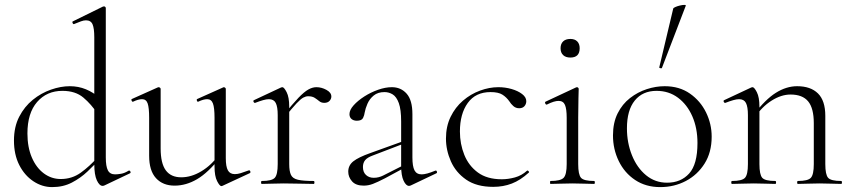

<svg xmlns="http://www.w3.org/2000/svg" viewBox="-20 -751 3478 784"><path d="M193 13Q152 13 116 -11Q80 -35 58.5 -77.5Q37 -120 37 -177Q37 -233 58.5 -274.5Q80 -316 114 -343.5Q148 -371 188 -385Q228 -399 265 -399Q300 -399 330.5 -386.5Q361 -374 387 -351L378 -287Q353 -325 320.5 -352.5Q288 -380 235 -380Q171 -380 131.5 -334.5Q92 -289 92 -206Q92 -150 110 -108Q128 -66 159 -43Q190 -20 228 -20Q274 -20 310 -46Q346 -72 378 -108L386 -101Q365 -77 337 -50.5Q309 -24 273.5 -5.5Q238 13 193 13ZM412 -718V-108Q412 -72 420.5 -55.5Q429 -39 450 -39Q460 -39 474.5 -41.5Q489 -44 505 -54Q510 -56 512.5 -50.5Q515 -45 510 -43L407 6Q403 8 399 8Q386 8 375.5 -14.5Q365 -37 365 -81V-599Q365 -635 358 -651.5Q351 -668 331 -668Q322 -668 311 -664Q300 -660 283 -653Q279 -651 276.5 -657Q274 -663 278 -664L400 -724Q402 -725 405 -725Q407 -725 409.5 -723Q412 -721 412 -718Z M693 7Q645 7 617 -23.5Q589 -54 589 -115V-270Q589 -311 583 -328.5Q577 -346 560 -346Q545 -346 524 -336Q520 -334 517.5 -340Q515 -346 519 -347L624 -394Q626 -395 628 -395Q630 -395 633 -393Q636 -391 636 -388V-145Q636 -84 657 -55.5Q678 -27 720 -27Q761 -27 802 -51.5Q843 -76 874 -119L879 -108Q830 -46 785 -19.5Q740 7 693 7ZM902 -388V-105Q902 -71 910.5 -55.5Q919 -40 939 -40Q950 -40 963 -44Q976 -48 995 -55Q1000 -57 1002 -51.5Q1004 -46 1000 -44L888 8Q886 9 884 9Q877 9 866.5 -11.5Q856 -32 856 -71V-270Q856 -311 849.5 -328.5Q843 -346 826 -346Q811 -346 790 -336Q786 -334 784 -340Q782 -346 786 -347L891 -394Q893 -395 894 -395Q896 -395 899 -393Q902 -391 902 -388Z M1142 -271 1138 -281Q1175 -327 1198.5 -351.5Q1222 -376 1239 -385.5Q1256 -395 1272 -395Q1293 -395 1313 -384Q1333 -373 1333 -357Q1333 -347 1325.5 -339Q1318 -331 1304 -331Q1292 -331 1283.5 -338Q1275 -345 1265 -351.5Q1255 -358 1238 -358Q1229 -358 1218.5 -352.5Q1208 -347 1190.5 -328.5Q1173 -310 1142 -271ZM1049 0Q1046 0 1046 -6Q1046 -12 1049 -12Q1090 -12 1102 -25Q1114 -38 1114 -81V-281Q1114 -315 1106 -330.5Q1098 -346 1078 -346Q1068 -346 1054 -342Q1040 -338 1022 -331Q1018 -330 1015.5 -335Q1013 -340 1017 -342L1128 -394Q1130 -395 1133 -395Q1140 -395 1150.5 -374.5Q1161 -354 1161 -315V-81Q1161 -52 1168 -37Q1175 -22 1196.5 -17Q1218 -12 1261 -12Q1264 -12 1264 -6Q1264 0 1261 0Q1237 0 1205 -1Q1173 -2 1138 -2Q1113 -2 1089.5 -1Q1066 0 1049 0Z M1658 6Q1654 8 1650 8Q1638 8 1628 -13Q1618 -34 1618 -74V-255Q1618 -304 1608.5 -330Q1599 -356 1583.5 -365.5Q1568 -375 1550 -375Q1523 -375 1506 -361Q1489 -347 1480.5 -327.5Q1472 -308 1469 -291Q1468 -281 1462.5 -269.5Q1457 -258 1437 -258Q1424 -258 1415.5 -265Q1407 -272 1407 -285Q1407 -302 1424 -321Q1441 -340 1467.5 -357Q1494 -374 1524 -384.5Q1554 -395 1580 -395Q1617 -395 1640.5 -368.5Q1664 -342 1664 -285V-108Q1664 -72 1672.5 -55.5Q1681 -39 1702 -39Q1721 -39 1757 -54Q1762 -56 1764 -50.5Q1766 -45 1761 -43ZM1465 7Q1433 7 1417.5 -10.5Q1402 -28 1402 -50Q1402 -76 1423 -92.5Q1444 -109 1492 -126L1628 -175L1630 -165L1502 -116Q1480 -108 1471 -97Q1462 -86 1462 -69Q1462 -48 1474.5 -36.5Q1487 -25 1506 -25Q1517 -25 1526.5 -27.5Q1536 -30 1544 -34L1637 -81L1639 -70L1552 -23Q1521 -7 1502.5 0Q1484 7 1465 7Z M1994 12Q1926 12 1883.5 -17.5Q1841 -47 1821 -92.5Q1801 -138 1801 -185Q1801 -235 1820 -274Q1839 -313 1870.5 -340Q1902 -367 1940 -381Q1978 -395 2015 -395Q2043 -395 2069 -387.5Q2095 -380 2112 -367Q2129 -354 2129 -338Q2129 -326 2121.5 -317.5Q2114 -309 2100 -309Q2086 -309 2076 -318Q2066 -327 2060 -337Q2048 -354 2031.5 -364.5Q2015 -375 1983 -375Q1922 -375 1890 -330.5Q1858 -286 1858 -214Q1858 -163 1876 -118.5Q1894 -74 1931.5 -46.5Q1969 -19 2029 -19Q2055 -19 2082.5 -26.5Q2110 -34 2132 -54Q2135 -56 2138.5 -52Q2142 -48 2139 -46Q2105 -15 2070 -1.5Q2035 12 1994 12Z M2228 0Q2226 0 2226 -6Q2226 -12 2228 -12Q2269 -12 2281.5 -25Q2294 -38 2294 -81V-270Q2294 -306 2287 -322.5Q2280 -339 2261 -339Q2252 -339 2240.5 -335.5Q2229 -332 2213 -324Q2209 -323 2206.5 -328.5Q2204 -334 2208 -336L2332 -394Q2335 -395 2336 -395Q2338 -395 2340.5 -393Q2343 -391 2343 -388Q2343 -381 2342 -349.5Q2341 -318 2341 -271V-81Q2341 -38 2352.5 -25Q2364 -12 2406 -12Q2409 -12 2409 -6Q2409 0 2406 0Q2389 0 2366 -1Q2343 -2 2317 -2Q2292 -2 2269 -1Q2246 0 2228 0ZM2309 -516Q2290 -516 2279.5 -526Q2269 -536 2269 -554Q2269 -572 2279.5 -582Q2290 -592 2309 -592Q2327 -592 2337 -582Q2347 -572 2347 -554Q2347 -516 2309 -516Z M2676 13Q2617 13 2573.5 -16Q2530 -45 2506.5 -93.5Q2483 -142 2483 -198Q2483 -250 2502 -288Q2521 -326 2552.5 -350.5Q2584 -375 2621 -387Q2658 -399 2694 -399Q2754 -399 2797 -369Q2840 -339 2863 -292Q2886 -245 2886 -193Q2886 -129 2857 -83Q2828 -37 2780.5 -12Q2733 13 2676 13ZM2704 -5Q2760 -5 2794 -42.5Q2828 -80 2828 -167Q2828 -228 2807 -276Q2786 -324 2748.5 -352Q2711 -380 2661 -380Q2604 -380 2572 -340.5Q2540 -301 2540 -227Q2540 -168 2560.5 -117Q2581 -66 2618 -35.5Q2655 -5 2704 -5ZM2683 -474Q2682 -471 2676.5 -472.5Q2671 -474 2672 -476L2729 -716Q2730 -719 2738 -722.5Q2746 -726 2756.5 -728.5Q2767 -731 2774.5 -731Q2782 -731 2780 -727Z M3238 0Q3235 0 3235 -6Q3235 -12 3238 -12Q3279 -12 3291 -25Q3303 -38 3303 -81V-248Q3303 -309 3280 -337Q3257 -365 3208 -365Q3170 -365 3130.5 -340Q3091 -315 3062 -271L3058 -283Q3105 -345 3148 -372Q3191 -399 3235 -399Q3290 -399 3320 -369.5Q3350 -340 3350 -278V-81Q3350 -38 3361.5 -25Q3373 -12 3415 -12Q3418 -12 3418 -6Q3418 0 3415 0Q3398 0 3375 -1Q3352 -2 3327 -2Q3302 -2 3278.5 -1Q3255 0 3238 0ZM2969 0Q2966 0 2966 -6Q2966 -12 2969 -12Q3010 -12 3022 -25Q3034 -38 3034 -81V-281Q3034 -315 3026 -330.5Q3018 -346 2998 -346Q2988 -346 2974 -342Q2960 -338 2942 -331Q2938 -330 2935.5 -335Q2933 -340 2937 -342L3048 -394Q3050 -395 3053 -395Q3060 -395 3070.5 -374.5Q3081 -354 3081 -315V-81Q3081 -38 3092.5 -25Q3104 -12 3146 -12Q3149 -12 3149 -6Q3149 0 3146 0Q3129 0 3106 -1Q3083 -2 3058 -2Q3033 -2 3009.5 -1Q2986 0 2969 0Z"/></svg>

Font: Cormorant Light Light
Style: Regular
Weight: 300
Version: Version 4.000